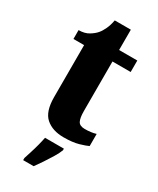

<svg xmlns="http://www.w3.org/2000/svg" viewBox="-221 -727 835 1014"><g transform="rotate(30 196.5 -219.5)"><path d="M234 10Q166 10 125.5 -25.5Q85 -61 85 -149V-466H20V-520Q57 -520 82 -535.5Q107 -551 120 -567Q132 -581 143 -604.5Q154 -628 160 -660H258V-536H369V-466H258V-165Q258 -122 268 -103Q278 -84 309 -84Q348 -84 377 -93V-19Q361 -11 325 -0.5Q289 10 234 10ZM110 208Q116 189 124.5 162.5Q133 136 140 109Q147 82 151 61H266V71Q258 92 242 118.5Q226 145 208 172Q190 199 174 221H110Z"/></g></svg>

Font: Noto Serif Condensed Black
Style: Regular
Weight: 900
Width: 3
Designer: Monotype Design Team
Foundry: Monotype Imaging Inc.
Version: Version 2.015; ttfautohint (v1.8.4.7-5d5b)